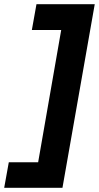

<svg xmlns="http://www.w3.org/2000/svg" viewBox="-65 -740 472 916"><path d="M387 -720H109L87 -597H227L117 34H-23L-45 156H233Z"/></svg>

Font: Fixel Display 20240404
Style: Bold Italic
Weight: 700
Italic angle: -10°
Designer: AlfaBravo + MacPaw
Foundry: Kyrylo Tkachov, Marchela Mozhyna, Serhii Makarenko, Maria Weinstein, Zakhar Kryvoshyya
Version: Version 1.211;Glyphs 3.2 (3225)